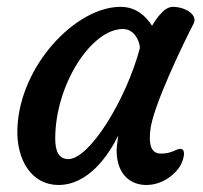

<svg xmlns="http://www.w3.org/2000/svg" viewBox="-20 -525 582 550"><path d="M147.5 4.9C232.4 4.9 290 -78.6 318.8 -136.7C315.9 -118.2 314 -100.1 314 -95.2C314 -21 357.9 4.9 398.9 4.9C450.2 4.9 485.4 -30.8 496.1 -49.8C507.8 -70.3 513.2 -98.6 496.6 -98.6C483.9 -98.6 473.1 -85 440.9 -85C406.2 -85 408.2 -124 410.2 -148.4C415 -216.3 510.7 -411.6 534.7 -457.5C547.4 -483.9 508.8 -505.4 475.1 -505.4C461.4 -505.4 448.2 -495.1 440.4 -485.4C433.1 -478.5 423.8 -464.8 415.5 -451.2C397.9 -479 369.6 -505.4 325.2 -505.4C197.3 -505.4 36.6 -337.4 29.8 -157.2C26.4 -65.9 71.3 4.9 147.5 4.9ZM138.2 -127.9C138.2 -281.7 241.2 -441.9 332 -441.9C364.3 -441.9 379.4 -409.2 380.9 -387.7C340.3 -236.3 235.8 -69.3 175.8 -69.3C147.9 -69.3 138.2 -92.8 138.2 -127.9Z"/></svg>

Font: Courgette
Style: Regular
Weight: 400
Designer: Karolina Lach
Foundry: Karolina Lach
Version: Version 1.002